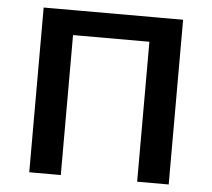

<svg xmlns="http://www.w3.org/2000/svg" viewBox="-49 -711 845 764"><g transform="rotate(5 373.5 -329.0)"><path d="M526 0V-658H652V0ZM95 0V-658H221V0ZM134 -559V-658H613V-559Z"/></g></svg>

Font: Ysabeau Office
Style: Bold
Weight: 700
Designer: Christian Thalmann (Catharsis Fonts)
Version: Version 2.001;gftools[0.9.30]; featfreeze: tnum,lnum,ss02